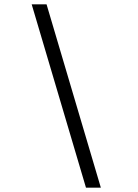

<svg xmlns="http://www.w3.org/2000/svg" viewBox="-20 -748 640 891"><path d="M379 123 127 -728H196L448 123Z"/></svg>

Font: Panamera Medium
Style: Regular
Weight: 500
Designer: Bastien Sozeau
Foundry: NBR — Bastien Sozeau
Version: Version 3.002; ttfautohint (v1.8.4.7-5d5b);gftools[0.9.33]